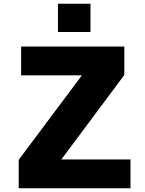

<svg xmlns="http://www.w3.org/2000/svg" viewBox="-20 -1007 778 1027"><path d="M80 0ZM678 -154V0H80V-152L418 -604H93V-758H645V-606L308 -154ZM290 -987H464V-836H290Z"/></svg>

Font: Biryani Heavy
Style: Regular
Weight: 900
Designer: Dan Reynolds and Mathieu Réguer
Foundry: Dan Reynolds and Mathieu Réguer
Version: Version 1.003; ttfautohint (v1.1) -l 5 -r 5 -G 72 -x 0 -D la